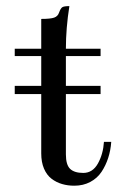

<svg xmlns="http://www.w3.org/2000/svg" viewBox="-20 -588 416 616"><path d="M27.3 -286.1V-312.5H112.3V-408.2H27.3V-431.6H112.3V-527.3Q142.1 -527.3 153.8 -531.5Q165.5 -535.6 169.4 -547.4Q174.3 -561 179.7 -564.7Q185.1 -568.4 202.6 -568.4Q191.4 -497.6 191.4 -431.6H302.7V-408.2H191.4V-312.5H302.7V-286.1H191.4V-92.8Q191.4 -59.1 205.1 -46.1Q218.8 -33.2 247.1 -33.2Q277.3 -33.2 294.2 -63.5Q311 -93.8 313.5 -132.8H336.9Q335 -105.5 327.1 -81.3Q319.3 -57.1 305.7 -36.6Q292 -16.1 269.5 -4.2Q247.1 7.8 218.3 7.8Q197.3 7.8 179 2.4Q160.6 -2.9 145.3 -14.6Q129.9 -26.4 121.1 -47.1Q112.3 -67.9 112.3 -95.7V-286.1Z"/></svg>

Font: Theano Didot
Style: Regular
Weight: 400
Designer: Alexey Kryukov
Version: Version 2.0